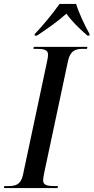

<svg xmlns="http://www.w3.org/2000/svg" viewBox="-47 -951 473 971"><path d="M129 -779 128 -771H140C194 -807 250 -846 289 -882C314 -846 349 -811 395 -771H405L406 -779C385 -815 350 -889 338 -931H254C222 -885 169 -821 129 -779ZM-27 0H244L246 -10H229C194 -10 171 -14 171 -39C171 -48 174 -63 177 -79L297 -643C309 -697 336 -704 375 -704H393L395 -714H124L122 -704H139C174 -704 196 -699 196 -675C196 -669 195 -657 191 -640L69 -66C58 -16 31 -10 -7 -10H-25Z"/></svg>

Font: Noto Serif Display Condensed Medium
Style: Italic
Weight: 500
Width: 3
Italic angle: -12°
Designer: Monotype Design Team
Foundry: Monotype Imaging Inc.
Version: Version 2.009